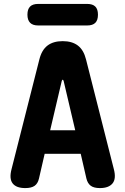

<svg xmlns="http://www.w3.org/2000/svg" viewBox="-20 -950 640 980"><path d="M236 -285H364L305 -536Q303 -543 300 -543Q297 -543 295 -536ZM421 -39 392 -165H208L179 -39Q173 -13 156.5 -1.5Q140 10 109 10Q63 10 44.5 -14Q26 -38 39 -87L181 -647Q193 -695 222.5 -717.5Q252 -740 300 -740Q348 -740 377.5 -717.5Q407 -695 419 -647L561 -87Q574 -38 554.5 -14Q535 10 490 10Q459 10 443 -2Q427 -14 421 -39ZM175 -820Q147 -820 133.5 -834Q120 -848 120 -875Q120 -903 133.5 -916.5Q147 -930 175 -930H425Q453 -930 466.5 -916.5Q480 -903 480 -875Q480 -847 466.5 -833.5Q453 -820 425 -820Z"/></svg>

Font: Maple Mono NL ExtraBold
Style: Regular
Weight: 800
Monospace: yes
Designer: subframe7536
Version: Version 7.000